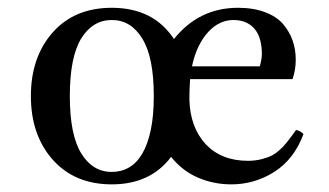

<svg xmlns="http://www.w3.org/2000/svg" viewBox="-20 -464 854 498"><path d="M748 -127Q760.7 -124 767.1 -116.2Q743.2 -51.3 691.4 -18.1Q640.1 14.2 580.1 14.2Q534.2 14.2 493.7 -3.2Q453.1 -20.5 423.8 -57.1Q370.1 14.2 270 14.2Q173.8 14.2 116.7 -49.8Q60.1 -113.8 60.1 -214.8Q60.1 -315.9 116.7 -379.9Q173.3 -443.8 270 -443.8Q377.9 -443.8 431.2 -362.8Q496.1 -443.8 597.2 -443.8Q637.2 -443.8 667.5 -432.4Q697.8 -420.9 714.4 -401.4Q747.1 -362.8 747.1 -309.1Q747.1 -282.7 738.8 -258.8H473.1Q472.2 -247.1 471.7 -234.1Q471.2 -221.2 471.2 -207Q472.7 -134.8 513.2 -90.3Q554.2 -46.9 623 -46.9Q641.6 -46.9 658 -51Q674.3 -55.2 684.8 -60.5Q695.3 -65.9 706.5 -76.2Q720.2 -87.4 748 -127ZM270 -18.1Q294.9 -18.1 314.9 -29.8Q335 -41.5 349.1 -65.7Q363.3 -89.8 371.1 -127Q378.9 -164.1 378.9 -214.8Q378.9 -315.9 349.1 -363.8Q319.8 -412.1 270 -412.1Q220.2 -412.1 190.4 -363.8Q161.1 -315.4 161.1 -214.8Q161.1 -114.3 190.7 -66.2Q220.2 -18.1 270 -18.1ZM585 -412.1Q567.9 -412.1 551.8 -404.8Q535.6 -397.5 521.2 -382.3Q506.8 -367.2 495.6 -344.7Q484.4 -322.3 478 -292H653.8Q659.2 -310.5 659.2 -324.2Q659.2 -343.3 655 -359.4Q650.9 -375.5 641.8 -387.2Q632.8 -398.9 618.7 -405.5Q604.5 -412.1 585 -412.1Z"/></svg>

Font: Jacques Francois
Style: Regular
Weight: 400
Designer: Manvel Shmavonyan, Alexei Vanyashin
Foundry: Cyreal (www.cyreal.org)
Version: Version 1.003